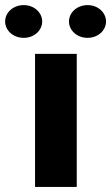

<svg xmlns="http://www.w3.org/2000/svg" viewBox="-79 -742 440 762"><path d="M225.6 0H60.1V-528.3H225.6ZM-58.6 -656.7Q-58.6 -670.4 -52.7 -682.4Q-46.9 -694.3 -36.9 -703.1Q-26.9 -711.9 -13.4 -716.8Q0 -721.7 15.1 -721.7Q30.3 -721.7 43.5 -716.8Q56.6 -711.9 66.7 -703.1Q76.7 -694.3 82.5 -682.4Q88.4 -670.4 88.4 -656.7Q88.4 -643.1 82.5 -631.1Q76.7 -619.1 66.7 -610.4Q56.6 -601.6 43.5 -596.7Q30.3 -591.8 15.1 -591.8Q0 -591.8 -13.4 -596.7Q-26.9 -601.6 -36.9 -610.4Q-46.9 -619.1 -52.7 -631.1Q-58.6 -643.1 -58.6 -656.7ZM194.8 -656.7Q194.8 -670.4 200.7 -682.4Q206.5 -694.3 216.6 -703.1Q226.6 -711.9 240 -716.8Q253.4 -721.7 268.6 -721.7Q283.7 -721.7 296.9 -716.8Q310.1 -711.9 320.1 -703.1Q330.1 -694.3 335.9 -682.4Q341.8 -670.4 341.8 -656.7Q341.8 -643.1 335.9 -631.1Q330.1 -619.1 320.1 -610.4Q310.1 -601.6 296.9 -596.7Q283.7 -591.8 268.6 -591.8Q253.4 -591.8 240 -596.7Q226.6 -601.6 216.6 -610.4Q206.5 -619.1 200.7 -631.1Q194.8 -643.1 194.8 -656.7Z"/></svg>

Font: RobotoDraft
Style: Black
Weight: 900
Designer: Google
Version: Version 2.000980w3; 2014; ttfautohint (v1.1) -l 5 -r 24 -G 4